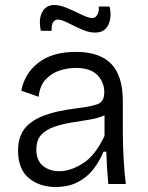

<svg xmlns="http://www.w3.org/2000/svg" viewBox="-20 -734 589 766"><path d="M202 12Q138 12 95 -23.5Q52 -59 52 -134Q52 -182 74 -215Q96 -248 147 -269.5Q198 -291 286 -302Q345 -309 370.5 -319Q396 -329 396 -366Q396 -406 368.5 -434.5Q341 -463 281 -463Q251 -463 219 -453Q187 -443 163 -418Q139 -393 134 -348L65 -372Q78 -441 133.5 -484Q189 -527 283 -527Q377 -527 423.5 -479.5Q470 -432 470 -330V-207Q470 -161 473 -103Q476 -45 482 0H412Q409 -34 407 -65Q405 -96 404 -129H393Q378 -92 353 -59.5Q328 -27 290.5 -7.5Q253 12 202 12ZM217 -51Q261 -51 310.5 -82Q360 -113 397 -192V-274Q371 -262 336 -256.5Q301 -251 264.5 -245Q228 -239 196 -228Q164 -217 144.5 -196Q125 -175 125 -137Q125 -94 151 -72.5Q177 -51 217 -51ZM360 -604Q334 -604 305 -617Q276 -630 250.5 -643Q225 -656 210 -656Q199 -656 192 -645.5Q185 -635 186 -611H143Q133 -658 148.5 -686Q164 -714 196 -714Q220 -714 250 -701Q280 -688 306.5 -675Q333 -662 348 -662Q361 -662 368.5 -675.5Q376 -689 374 -708H417Q427 -665 412 -634.5Q397 -604 360 -604Z"/></svg>

Font: Bricolage Grotesque 12pt Light
Style: Regular
Weight: 300
Designer: Mathieu Triay
Foundry: Atelier Triay
Version: Version 1.001; ttfautohint (v1.8.4.7-5d5b);gftools[0.9.33.de